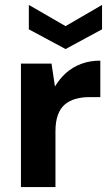

<svg xmlns="http://www.w3.org/2000/svg" viewBox="-20 -759 450 779"><path d="M65 0V-501H189L203 -408Q222 -440 248.5 -463.5Q275 -487 310 -500Q345 -513 387 -513V-365H343Q313 -365 287.5 -358Q262 -351 243.5 -335.5Q225 -320 215 -293Q205 -266 205 -226V0ZM246 -560 97 -640V-739L246 -653L394 -739V-640Z"/></svg>

Font: DM Sans 18pt ExtraBold
Style: Regular
Weight: 800
Designer: Colophon Foundry, Jonny Pinhorn
Foundry: Colophon Foundry
Version: Version 4.004;gftools[0.9.30]